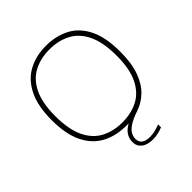

<svg xmlns="http://www.w3.org/2000/svg" viewBox="-249 -916 1283 1283"><g transform="rotate(-45 393.0 -274.5)"><path d="M458 200Q405 200 376 177.2Q347 154.5 347 115Q347 84.5 362.5 58Q378 31.5 417 9H397Q299 9 225.2 -30.2Q151.5 -69.5 110.2 -153.2Q69 -237 69 -370Q69 -503 110.8 -586.8Q152.5 -670.5 225.8 -709.8Q299 -749 393 -749Q487 -749 560.2 -711Q633.5 -673 675.2 -589.5Q717 -506 717 -370Q717 -262 690.8 -189Q664.5 -116 619.5 -72.5Q574.5 -29 518 -10Q460 9.5 429.2 30Q398.5 50.5 387.2 71.5Q376 92.5 376 114Q376 174 456 174Q479.5 174 501.2 168.8Q523 163.5 552 153V180Q504.5 200 458 200ZM393 -25Q478 -25 543 -59.2Q608 -93.5 644.5 -169Q681 -244.5 681 -368Q681 -493.5 644.5 -569.8Q608 -646 543 -680.5Q478 -715 393 -715Q308 -715 243 -680.8Q178 -646.5 141.5 -571Q105 -495.5 105 -372Q105 -246.5 141.5 -170.2Q178 -94 243 -59.5Q308 -25 393 -25Z"/></g></svg>

Font: Encode Sans Expanded Expanded Thin
Style: Regular
Weight: 100
Width: 7
Designer: Multiple Designers
Foundry: Impallari Type
Version: Version 3.000; ttfautohint (v1.8.3) -l 8 -r 50 -G 200 -x 14 